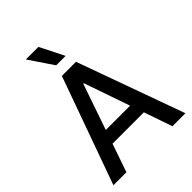

<svg xmlns="http://www.w3.org/2000/svg" viewBox="-262 -1065 1193 1193"><g transform="rotate(-45 334.5 -469.0)"><path d="M18.6 0 272.5 -707H396.5L651.4 0H537.1L472.7 -186.5H197.3L132.8 0ZM441.4 -276.4 336.9 -578.1H332L228 -276.4ZM186.5 -937.5H296.9L377 -778.3H293.9Z"/></g></svg>

Font: Pretendard Std Medium
Style: Regular
Weight: 500
Designer: Base glyphs from Inter by Rasmus Andersson; Hangeul glyphs from Noto Sans CJK(Source Han Sans) by Jang Soo-young and Kan
Foundry: Kil Hyung-jin
Version: Version 1.309